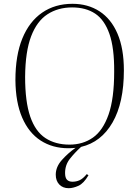

<svg xmlns="http://www.w3.org/2000/svg" viewBox="-20 -765 715 1009"><path d="M341 224Q310 224 291.5 204.5Q273 185 273 153Q273 112 305 76Q337 40 377 12Q368 13 358.5 13.5Q349 14 339 14Q256 14 193.5 -26.5Q131 -67 96.5 -147Q62 -227 61 -344Q61 -474 97.5 -563Q134 -652 201.5 -698.5Q269 -745 361 -745Q442 -745 503 -705.5Q564 -666 597.5 -588Q631 -510 631 -395Q631 -225 571.5 -121.5Q512 -18 406 7Q372 38 347 70Q322 102 322 144Q322 169 332 179.5Q342 190 361 190Q381 190 398.5 182Q416 174 436 150L445 156Q420 199 392 211.5Q364 224 341 224ZM345 -5Q416 -5 468.5 -42Q521 -79 550.5 -163Q580 -247 580 -388Q581 -513 555 -587Q529 -661 480 -693.5Q431 -726 359 -726Q285 -726 229.5 -690Q174 -654 143.5 -574Q113 -494 112 -361Q112 -230 139 -152Q166 -74 218.5 -39.5Q271 -5 345 -5Z"/></svg>

Font: Display Extralight
Style: Italic
Weight: 200
Italic angle: -2°
Designer: Latin by Veronika Burian and Jose Scaglione. Greek by Irene Vlachou. Cyrillic by Vera Evstafieva
Foundry: TypeTogether
Version: Version 3.002